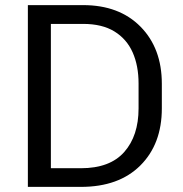

<svg xmlns="http://www.w3.org/2000/svg" viewBox="-20 -731 716 751"><path d="M296.5 -73Q410 -73 466 -136.5Q522 -200 522 -307V-404.5Q522 -474 498.8 -526.2Q475.5 -578.5 427.5 -608Q379.5 -637.5 305 -637.5H179V-73ZM296.5 0H89V-711H305Q446.5 -711 529.8 -626.5Q613 -542 613 -403.5V-307Q613 -167.5 529 -83.8Q445 0 296.5 0Z"/></svg>

Font: Roberto Sans
Style: Regular
Weight: 400
Designer: Google (font) & Cristiano Sobral (main changes)
Version: Version 1.500; ttfautohint (v1.8.4.7-5d5b-dirty)